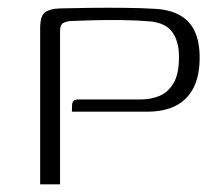

<svg xmlns="http://www.w3.org/2000/svg" viewBox="-20 -482 581 502"><path d="M85 0Q85 -103 85 -204.5Q85 -306 85 -408Q85 -440 97.5 -449.5Q110 -459 136 -460Q171 -461 216.5 -461.5Q262 -462 307 -461.5Q352 -461 384 -459Q424 -457 450.5 -442Q477 -427 489.5 -399.5Q502 -372 502 -331Q502 -283 485.5 -251.5Q469 -220 438.5 -205Q408 -190 365 -190Q316 -190 267 -190Q218 -190 168 -190Q168 -201 168.5 -208Q169 -215 172.5 -218.5Q176 -222 184 -222Q198 -222 227 -222Q256 -222 289.5 -222Q323 -222 348 -222Q375 -222 397.5 -231.5Q420 -241 434 -265Q448 -289 448 -333Q448 -374 430.5 -398Q413 -422 373 -426Q340 -429 299.5 -429.5Q259 -430 222.5 -429Q186 -428 163 -427Q158 -427 147.5 -423Q137 -419 137 -402Q137 -302 137 -201.5Q137 -101 137 0Z"/></svg>

Font: Genos Thin Light
Style: Regular
Weight: 300
Version: Version 1.010